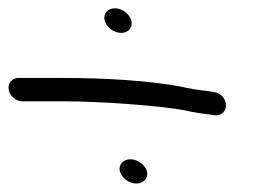

<svg xmlns="http://www.w3.org/2000/svg" viewBox="-23 -527 648 452"><path d="M318.2 -103.1C327.5 -113.3 325.3 -130.8 309.2 -143C292.8 -155.5 273.1 -154.3 263.7 -143.7C254.7 -133.5 257.1 -116.3 272.6 -104.2C288.9 -91.3 308.8 -92.8 318.2 -103.1ZM281 -456.8C290.9 -466.9 288.9 -484.8 273.1 -497.7C257.7 -510.3 238.3 -510.2 228.6 -500.2C218.7 -490.1 220.7 -472.2 236.4 -459.3C251.9 -446.7 271.3 -446.8 281 -456.8ZM129.1 -288.5C205.8 -288.5 352.2 -279 413.4 -266.8C435.7 -262.1 453.6 -259.1 470 -257.6L482.9 -255.5H484C498.9 -255.5 510.1 -265.1 508.8 -280.8C508.2 -287.4 505.9 -294.6 500.3 -300.5C494.8 -306.4 487.6 -309.2 480.9 -310.3L468.2 -312.4L467.9 -312.4C441 -315.4 419.2 -319 402.9 -323.1L402.5 -323.2L402.1 -323.3C327.1 -336.8 232.4 -343.5 120 -343.5H20.3C5.3 -343.5 -5.1 -331 -2.6 -316C-0.1 -301 14.4 -288.5 29.5 -288.5Z"/></svg>

Font: MewTooHand
Style: BdLta
Weight: 400
Designer: Mew Too, Robert Jablonski
Version: Version 0.77